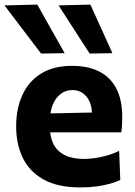

<svg xmlns="http://www.w3.org/2000/svg" viewBox="-35 -797 582 830"><path d="M311.6 13.2Q215 13.2 153.8 -20.8Q92.7 -54.8 63.7 -114.3Q34.8 -173.9 34.8 -251Q34.8 -327.8 62 -386.8Q89.1 -445.8 142.9 -479.1Q196.7 -512.4 276.5 -512.4Q344.6 -512.4 393.1 -488.2Q441.6 -464.1 467.5 -415.1Q493.4 -366.1 493.4 -291.5Q493.4 -271.4 492.5 -255.8Q491.6 -240.3 489.1 -225L360.8 -273.4Q361.8 -280.1 362.3 -287.1Q362.8 -294.2 362.8 -300.2Q362.8 -350.3 339.1 -379Q315.4 -407.8 277.8 -407.8Q249.6 -407.8 227.7 -391.2Q205.7 -374.7 193.2 -344.5Q180.6 -314.3 180.6 -273V-248.7Q180.6 -204.8 196.3 -173.8Q212.1 -142.9 245.1 -126.4Q278.1 -109.9 329.4 -109.9Q349.3 -109.9 375.5 -113.6Q401.8 -117.4 429.1 -125.1Q456.5 -132.9 480.1 -145L485 -18.9Q465.7 -10 439.8 -2.6Q413.8 4.7 381.5 9Q349.2 13.2 311.6 13.2ZM92.6 -225V-304.9L402 -311.4L489.1 -286.8V-225ZM142.6 -565.5Q117.2 -599.1 91 -633.3Q64.8 -667.5 38.3 -702.6Q11.8 -737.7 -15.5 -773.7L126.3 -777.1Q155.6 -724.9 185.2 -672.3Q214.9 -619.8 244.6 -567.1ZM352.5 -565.5Q330.9 -599.1 308.7 -633.3Q286.5 -667.5 263.9 -702.6Q241.3 -737.7 218.3 -773.7L355.6 -777.1Q379.5 -724.9 403.3 -672.5Q427.1 -620.2 450.8 -567.1Z"/></svg>

Font: Commissioner Thin
Style: Regular
Weight: 100
Designer: Kostas Bartsokas
Foundry: Kostas Bartsokas
Version: Version 1.001;gftools[0.9.23]